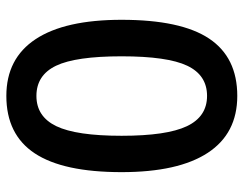

<svg xmlns="http://www.w3.org/2000/svg" viewBox="-102 -663 775 611"><g transform="rotate(90 285.5 -357.5)"><path d="M527.8 -356.9Q527.8 -170.9 468 -80.6Q408.2 9.8 285.2 9.8Q166 9.8 104.5 -83.5Q43 -176.8 43 -356.9Q43 -545.9 102.8 -635.5Q162.6 -725.1 285.2 -725.1Q404.8 -725.1 466.3 -631.3Q527.8 -537.6 527.8 -356.9ZM159.2 -356.9Q159.2 -210.9 189.2 -148.4Q219.2 -85.9 285.2 -85.9Q351.1 -85.9 381.6 -149.4Q412.1 -212.9 412.1 -356.9Q412.1 -500.5 381.6 -564.7Q351.1 -628.9 285.2 -628.9Q219.2 -628.9 189.2 -565.9Q159.2 -502.9 159.2 -356.9Z"/></g></svg>

Font: f4_53748          
Style: Regular
Weight: 600
Foundry: Ascender Corporation
Version: Version 1.10